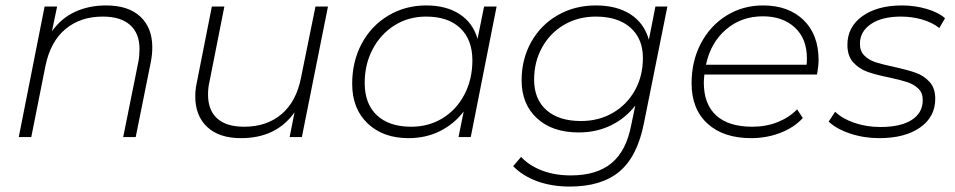

<svg xmlns="http://www.w3.org/2000/svg" viewBox="-20 -504 3511 706"><path d="M540 -330Q540 -305 535 -278L479 0H433L489 -278Q493 -299 493 -324Q493 -381 458.5 -412Q424 -443 358 -443Q275 -443 220 -396.5Q165 -350 147 -261L95 0H49L144 -480H190L171 -389Q205 -437 256 -460.5Q307 -484 370 -484Q452 -484 496 -443Q540 -402 540 -330Z M1186 -480 1090 0H1045L1063 -91Q996 4 866 4Q786 4 742 -37Q698 -78 698 -150Q698 -175 704 -202L759 -480H805L750 -202Q745 -182 745 -156Q745 -99 778.5 -68.5Q812 -38 878 -38Q961 -38 1015.5 -84.5Q1070 -131 1087 -219L1140 -480Z M1806 -480 1711 0H1666L1685 -94Q1650 -48 1598 -22Q1546 4 1482 4Q1389 4 1332 -50Q1275 -104 1275 -196Q1275 -278 1310 -343.5Q1345 -409 1407.5 -446.5Q1470 -484 1547 -484Q1621 -484 1670 -452Q1719 -420 1736 -361L1760 -480ZM1717 -282Q1717 -358 1672.5 -400.5Q1628 -443 1547 -443Q1482 -443 1431 -411Q1380 -379 1350.5 -323.5Q1321 -268 1321 -199Q1321 -122 1366 -80Q1411 -38 1492 -38Q1556 -38 1607 -69Q1658 -100 1687.5 -156Q1717 -212 1717 -282Z M2434 -480 2348 -52Q2324 71 2258 126.5Q2192 182 2075 182Q2009 182 1955.5 162.5Q1902 143 1867 107L1896 73Q1926 105 1973 123Q2020 141 2079 141Q2174 141 2228.5 96Q2283 51 2301 -44L2316 -116Q2280 -69 2226.5 -43Q2173 -17 2108 -17Q2011 -17 1954.5 -69Q1898 -121 1898 -209Q1898 -286 1933 -349Q1968 -412 2030.5 -448Q2093 -484 2171 -484Q2247 -484 2297.5 -452Q2348 -420 2366 -358L2390 -480ZM2344 -291Q2344 -362 2298 -402.5Q2252 -443 2171 -443Q2106 -443 2054.5 -413Q2003 -383 1973.5 -330Q1944 -277 1944 -211Q1944 -139 1989.5 -99Q2035 -59 2116 -59Q2182 -59 2233.5 -89Q2285 -119 2314.5 -171.5Q2344 -224 2344 -291Z M2570 -230Q2568 -210 2568 -200Q2568 -121 2613.5 -79.5Q2659 -38 2746 -38Q2797 -38 2839.5 -55Q2882 -72 2911 -102L2932 -70Q2900 -35 2849.5 -15.5Q2799 4 2742 4Q2640 4 2581.5 -49.5Q2523 -103 2523 -198Q2523 -279 2557 -344Q2591 -409 2651 -446.5Q2711 -484 2786 -484Q2879 -484 2934.5 -430.5Q2990 -377 2990 -283Q2990 -261 2984 -230ZM2576 -266H2946Q2947 -274 2947 -290Q2947 -362 2902.5 -403Q2858 -444 2785 -444Q2706 -444 2649.5 -395.5Q2593 -347 2576 -266Z M3027 -57 3051 -93Q3078 -67 3122.5 -52Q3167 -37 3217 -37Q3292 -37 3332.5 -63Q3373 -89 3373 -136Q3373 -163 3356.5 -178.5Q3340 -194 3316 -202Q3292 -210 3250 -219Q3200 -229 3169.5 -240Q3139 -251 3117.5 -274.5Q3096 -298 3096 -339Q3096 -405 3151 -444.5Q3206 -484 3297 -484Q3343 -484 3386.5 -471.5Q3430 -459 3455 -437L3434 -401Q3407 -422 3370 -432.5Q3333 -443 3293 -443Q3223 -443 3182.5 -415.5Q3142 -388 3142 -343Q3142 -316 3158.5 -299.5Q3175 -283 3200 -275Q3225 -267 3268 -258Q3317 -247 3347 -236.5Q3377 -226 3398 -203Q3419 -180 3419 -141Q3419 -74 3363 -35Q3307 4 3213 4Q3157 4 3106 -13Q3055 -30 3027 -57Z"/></svg>

Font: Montserrat Ace
Style: Light Italic
Weight: 300
Italic angle: -11.3°
Designer: Julieta Ulanovsky
Foundry: Julieta Ulanovsky
Version: Version 1